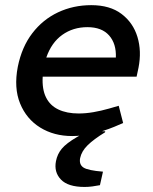

<svg xmlns="http://www.w3.org/2000/svg" viewBox="-20 -531 605 760"><path d="M265.6 7.5Q193.5 7.5 139 -26.2Q84.6 -59.9 59.5 -121.5Q34.4 -183 50.4 -266.5Q66.3 -345.3 107.9 -399.5Q149.4 -453.7 209.8 -482.2Q270.2 -510.6 341.2 -510.6Q415.2 -510.6 461 -475.9Q506.9 -441.2 524 -385Q541.1 -328.7 528.3 -263.2L520.7 -227.5H149Q146.1 -177.7 162.2 -145.4Q178.2 -113.1 211.4 -97.5Q244.5 -81.8 291.1 -81.8Q319.2 -81.8 349.6 -87Q380.1 -92.2 411.9 -101.3L449.9 -112.3L467.4 -44.1L432.6 -29.2Q389.8 -11.5 347 -2Q304.2 7.5 265.6 7.5ZM163.3 -303.4H438.6Q440.8 -357.9 411.9 -390.7Q382.9 -423.5 326.1 -423.5Q269.3 -423.5 226.5 -393Q183.7 -362.4 163.3 -303.4ZM314.8 209Q249.1 209 221.1 179.6Q193.1 150.2 201.5 107.1Q206.8 79 224.7 57.5Q242.7 36 284.5 11.6L325.8 -11.8L396.6 -11.5L395.8 -7.3Q350.7 20.4 326.7 44.1Q302.6 67.8 297.1 95.2Q292.6 120.6 310.5 132.2Q328.5 143.8 387.6 148.5L375.6 202Q360.4 205 345.2 207Q330 209 314.8 209Z"/></svg>

Font: REM Medium
Style: Italic
Weight: 500
Italic angle: -11°
Designer: Octavio Pardo
Foundry: Ashler Design
Version: Version 1.005;gftools[0.9.28]